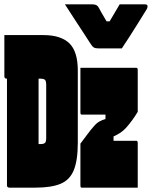

<svg xmlns="http://www.w3.org/2000/svg" viewBox="-32 -861 697 881"><path d="M527 -639H419Q405 -639 398 -643.5Q391 -648 383 -661Q375 -674 354.5 -705Q334 -736 310 -773Q286 -810 266 -841H393Q414 -841 421 -826Q426 -816 434.5 -801.5Q443 -787 457 -763H471Q486 -788 497 -807Q508 -826 517 -841H634Q645 -841 645 -832Q645 -828 644 -824.5Q643 -821 632 -804Q621 -786 601 -754Q581 -722 560.5 -690Q540 -658 527 -639ZM167 -700Q247 -700 286 -662.5Q325 -625 325 -537V-207Q325 -125 306.5 -80Q288 -35 245.5 -17.5Q203 0 131 0H11Q0 0 0 -11V-500H-1Q-12 -500 -12 -511V-700ZM337 -550H594Q600 -550 600 -539V-348Q577 -309 546 -274Q533 -260 518 -250.5Q503 -241 489 -235V-215H594Q600 -215 600 -204V0H342Q337 0 337 -11V-202Q354 -224 368.5 -244Q383 -264 400 -283Q412 -297 425 -304Q438 -311 452 -315V-335H342Q337 -335 337 -346ZM145 -200H154Q169 -200 174.5 -205.5Q180 -211 180 -228V-471Q180 -488 175 -494Q169 -500 154 -500H145Z"/></svg>

Font: Recursive Mn Lnr St XBk
Style: Regular
Weight: 1000
Monospace: yes
Version: Version 1.079;hotconv 1.0.112;makeotfexe 2.5.65598; ttfautoh